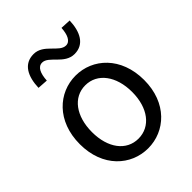

<svg xmlns="http://www.w3.org/2000/svg" viewBox="-229 -929 1064 1064"><g transform="rotate(-45 303.0 -396.5)"><path d="M303 13C436 13 555 -91 555 -271C555 -452 436 -557 303 -557C170 -557 51 -452 51 -271C51 -91 170 13 303 13ZM303 -63C209 -63 146 -146 146 -271C146 -396 209 -481 303 -481C397 -481 461 -396 461 -271C461 -146 397 -63 303 -63ZM384 -645C461 -645 493 -711 496 -796L435 -799C432 -748 416 -712 384 -712C331 -712 301 -806 223 -806C145 -806 113 -741 110 -654L171 -650C174 -704 190 -739 223 -739C275 -739 305 -645 384 -645Z"/></g></svg>

Font: Microsoft YaHei
Style: Regular
Weight: 400
Designer: Ryoko NISHIZUKA 西塚涼子 (kana, bopomofo & ideographs); Paul D. Hunt (Latin, Greek & Cyrillic); Sandoll Communications 산돌커뮤니
Foundry: Adobe
Version: Version 2.001;hotconv 1.0.111;makeotfexe 2.5.65597